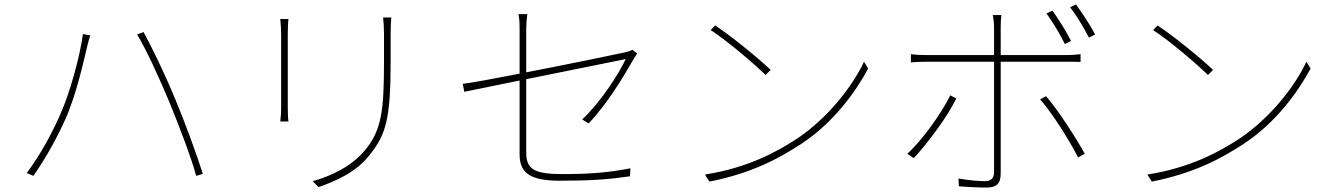

<svg xmlns="http://www.w3.org/2000/svg" viewBox="-20 -820 6040 868"><path d="M253 -304C219 -226 165 -123 101 -38L131 -25C191 -111 241 -203 279 -289C328 -401 362 -560 375 -614C380 -634 383 -644 388 -660L355 -666C341 -563 296 -400 253 -304ZM745 -360C788 -255 844 -110 867 -25L897 -34C871 -116 818 -263 773 -370C726 -485 666 -607 629 -675L600 -664C644 -591 703 -461 745 -360Z M1749 -741H1712C1714 -720 1716 -695 1716 -668C1716 -641 1716 -568 1716 -541C1716 -320 1705 -232 1631 -142C1568 -66 1478 -25 1394 -1L1420 26C1493 0 1590 -39 1653 -122C1723 -211 1746 -277 1746 -542C1746 -568 1746 -640 1746 -668C1746 -695 1747 -720 1749 -741ZM1284 -734H1247C1249 -719 1251 -684 1251 -667C1251 -651 1251 -365 1251 -337C1251 -309 1249 -284 1247 -271H1284C1282 -284 1281 -311 1281 -337C1281 -365 1281 -651 1281 -667C1281 -683 1282 -719 1284 -734Z M2861 -578 2839 -595C2833 -591 2819 -586 2804 -583C2768 -575 2551 -530 2359 -493V-687C2359 -711 2360 -728 2364 -756H2324C2329 -728 2329 -713 2329 -687V-487C2216 -465 2115 -446 2072 -441L2079 -405L2329 -456V-124C2329 -46 2365 -3 2510 -3C2652 -3 2732 -9 2828 -23L2830 -59C2730 -40 2649 -33 2522 -33C2393 -33 2359 -56 2359 -131V-462L2809 -553C2777 -486 2696 -358 2612 -280L2641 -262C2730 -356 2796 -470 2844 -552C2849 -560 2855 -571 2861 -578Z M3213 -705 3193 -684C3269 -635 3392 -529 3441 -481L3464 -504C3412 -554 3285 -658 3213 -705ZM3167 -31 3187 1C3380 -37 3504 -105 3603 -170C3744 -263 3844 -397 3905 -510L3886 -541C3834 -429 3721 -285 3583 -193C3490 -132 3359 -61 3167 -31Z M4738 -772 4711 -759C4738 -722 4775 -661 4794 -621L4822 -635C4800 -679 4763 -737 4738 -772ZM4844 -800 4818 -787C4847 -750 4880 -695 4903 -650L4931 -664C4911 -703 4871 -764 4844 -800ZM4303 -375 4276 -389C4239 -312 4148 -184 4082 -125L4111 -105C4170 -168 4264 -292 4303 -375ZM4709 -385 4682 -371C4739 -307 4818 -179 4854 -108L4884 -125C4844 -197 4765 -321 4709 -385ZM4098 -575V-538C4123 -540 4141 -541 4172 -541H4474V-528C4474 -480 4474 -113 4474 -42C4474 -15 4461 -1 4433 -1C4405 -1 4358 -5 4313 -13L4315 22C4346 25 4406 28 4437 28C4487 28 4504 10 4504 -37C4504 -96 4504 -446 4504 -528V-541H4801C4822 -541 4843 -541 4865 -540V-575C4842 -572 4819 -571 4800 -571H4504V-697C4504 -715 4505 -738 4507 -752H4468C4471 -740 4474 -715 4474 -697V-571H4171C4139 -571 4124 -572 4098 -575Z M5213 -705 5193 -684C5269 -635 5392 -529 5441 -481L5464 -504C5412 -554 5285 -658 5213 -705ZM5167 -31 5187 1C5380 -37 5504 -105 5603 -170C5744 -263 5844 -397 5905 -510L5886 -541C5834 -429 5721 -285 5583 -193C5490 -132 5359 -61 5167 -31Z"/></svg>

Font: Noto Sans JP Thin
Style: Regular
Weight: 100
Designer: Ryoko NISHIZUKA 西塚涼子 (kana, bopomofo & ideographs); Paul D. Hunt (Latin, Greek & Cyrillic); Sandoll Communications 산돌커뮤니
Foundry: Adobe
Version: Version 2.004;hotconv 1.0.118;makeotfexe 2.5.65603